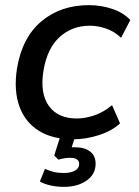

<svg xmlns="http://www.w3.org/2000/svg" viewBox="-20 -533 539 747"><path d="M33 0ZM264 9Q185 9 131.5 -24Q78 -57 55.5 -119Q33 -181 46 -266Q66 -387 141 -450Q216 -513 326 -513Q373 -513 416.5 -498.5Q460 -484 487 -455L451 -386Q426 -410 393.5 -421.5Q361 -433 330 -433Q260 -433 211.5 -388.5Q163 -344 149 -257Q135 -170 170 -121Q205 -72 279 -72Q312 -72 348 -84.5Q384 -97 416 -124L447 -53Q416 -24 365.5 -7.5Q315 9 264 9ZM229 194Q201 194 176.5 188.5Q152 183 135 173L155 124Q173 132 189.5 136Q206 140 228 140Q255 140 271.5 131Q288 122 288 105Q288 81 253 81Q243 81 232.5 82.5Q222 84 207 88L191 72L220 -20H278L259 40Q266 40 273 40Q309 40 330.5 56.5Q352 73 352 104Q352 145 317 169.5Q282 194 229 194Z"/></svg>

Font: Winston Medium
Style: Italic
Weight: 500
Italic angle: -9°
Designer: Original fonts by Vernon Adams / Changes by Cristiano Sobral
Foundry: Original fonts by Vernon Adams / Changes by Cristiano Sobral
Version: Version 2.503;July 17, 2020;FontCreator 13.0.0.2655 64-bit